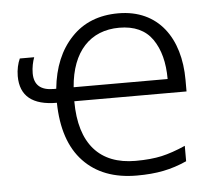

<svg xmlns="http://www.w3.org/2000/svg" viewBox="-45 -591 731 649"><g transform="rotate(-5 321.0 -266.0)"><path d="M378.9 -542C313 -542 259.8 -521 219.7 -478.5C179.2 -436 155.3 -378.9 147.9 -306.2H139.2C95.2 -306.2 73.2 -325.7 73.2 -365.2C73.2 -384.8 77.6 -404.8 83 -418.9H34.2C26.9 -403.3 22 -381.3 22 -359.9C22 -292.5 63.5 -258.8 146 -258.8C147.5 -171.4 169.9 -105 213.4 -59.1C256.8 -13.2 317.4 9.8 394 9.8C461.9 9.8 510.7 0 564 -23.9V-76.2C534.2 -63 506.8 -53.7 482.9 -48.3C459 -43 429.2 -40 394 -40C272.9 -40 205.1 -113.8 205.1 -258.8H585.9V-297.9C585.9 -439.9 514.6 -542 378.9 -542ZM377.9 -493.2C428.7 -493.2 466.3 -476.1 490.2 -441.9C514.2 -407.2 525.9 -362.3 525.9 -306.2H207C216.3 -427.2 279.8 -493.2 377.9 -493.2Z"/></g></svg>

Font: Noto Reveo Sans
Style: Regular
Weight: 300
Designer: Monotype Design Team
Foundry: Monotype Imaging Inc.
Version: Version 2.007